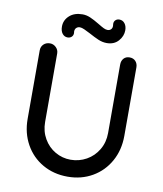

<svg xmlns="http://www.w3.org/2000/svg" viewBox="-96 -975 901 1060"><g transform="rotate(10 354.0 -445.0)"><path d="M625 -653V-269Q625 -190 590 -127Q555 -64 493.5 -28.5Q432 7 355 7Q277 7 215 -28.5Q153 -64 118 -127Q83 -190 83 -269V-653Q83 -674 97 -687.5Q111 -701 133 -701Q152 -701 166.5 -687Q181 -673 181 -653V-269Q181 -217 205 -175.5Q229 -134 269 -111Q309 -88 355 -88Q403 -88 444 -111Q485 -134 509.5 -175.5Q534 -217 534 -269V-653Q534 -674 546 -687.5Q558 -701 579 -701Q600 -701 612.5 -687.5Q625 -674 625 -653ZM181 -804Q181 -840 208.5 -865Q236 -890 282 -890Q304 -890 326 -880.5Q348 -871 376 -854Q399 -840 410.5 -834.5Q422 -829 432 -829Q444 -829 451.5 -837Q459 -845 458 -858Q457 -862 457 -868Q457 -881 465.5 -889Q474 -897 487 -897Q506 -897 517.5 -882Q529 -867 529 -844Q529 -811 505 -784Q481 -757 440 -757Q416 -757 392.5 -767Q369 -777 338 -794Q321 -803 305.5 -810Q290 -817 280 -817Q268 -817 260 -809.5Q252 -802 252 -788Q253 -785 253 -780Q253 -766 244 -758Q235 -750 222 -750Q204 -750 192.5 -764.5Q181 -779 181 -804Z"/></g></svg>

Font: Quicksand Medium
Style: Regular
Weight: 500
Designer: Andrew Paglinawan
Foundry: Andrew Paglinawan
Version: Version 3.000